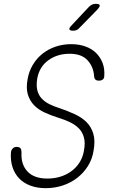

<svg xmlns="http://www.w3.org/2000/svg" viewBox="-20 -970 640 1000"><path d="M470 -574Q467 -622 436 -656Q405 -690 343 -690Q278 -690 231.5 -656Q185 -622 174 -561Q168 -525 174.5 -499.5Q181 -474 197.5 -456.5Q214 -439 238.5 -427Q263 -415 292 -406Q333 -392 369 -375.5Q405 -359 430 -334.5Q455 -310 466 -273.5Q477 -237 467 -183Q460 -140 437.5 -104.5Q415 -69 382 -43.5Q349 -18 307 -4Q265 10 218 10Q173 10 137.5 -3.5Q102 -17 79 -41.5Q56 -66 45 -100Q34 -134 37 -176Q38 -188 46 -196.5Q54 -205 67 -205Q79 -205 85.5 -199Q92 -193 92 -173Q89 -113 123.5 -76.5Q158 -40 227 -40Q263 -40 295 -50Q327 -60 352 -78.5Q377 -97 394 -123.5Q411 -150 417 -184Q425 -226 417 -254.5Q409 -283 390 -302Q371 -321 343.5 -334Q316 -347 283 -357Q245 -369 212.5 -384Q180 -399 157.5 -422Q135 -445 125 -478Q115 -511 124 -559Q131 -599 151 -632.5Q171 -666 201 -690Q231 -714 269.5 -727Q308 -740 350 -740Q392 -740 425 -728Q458 -716 480.5 -694Q503 -672 514.5 -641.5Q526 -611 523 -574Q523 -562 515.5 -556Q508 -550 495 -550Q483 -550 477 -555.5Q471 -561 470 -574ZM362 -810Q344 -810 341.5 -817Q339 -824 353 -838L443 -934Q451 -942 459.5 -946Q468 -950 478 -950Q498 -950 499.5 -942.5Q501 -935 486 -919L393 -824Q387 -817 379 -813.5Q371 -810 362 -810Z"/></svg>

Font: Maple Mono NL Thin
Style: Italic
Weight: 250
Italic angle: -10°
Monospace: yes
Designer: subframe7536
Version: Version 7.000